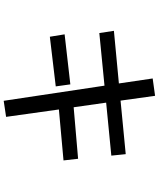

<svg xmlns="http://www.w3.org/2000/svg" viewBox="70 -873 860 1040"><g transform="rotate(90 500.0 -353.0)"><path d="M444 -489 159 -461 147 -540 432 -567 405 -750 499 -763 525 -576 815 -604 823 -526 536 -498 561 -322 840 -346 849 -267 573 -242 613 44 526 57ZM166 -273 437 -304 448 -225 179 -193Z"/></g></svg>

Font: Stick
Style: Regular
Weight: 400
Designer: Fontworks Inc.
Foundry: Fontworks Inc.
Version: Version 1.100